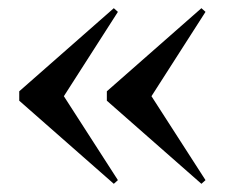

<svg xmlns="http://www.w3.org/2000/svg" viewBox="-20 -485 576 469"><path d="M258 -36 27 -239V-262L258 -465L268 -456L136 -250L268 -45ZM472 -36 241 -239V-262L472 -465L482 -456L350 -250L482 -45Z"/></svg>

Font: DM Serif Display
Style: Regular
Weight: 400
Designer: Colophon Foundry, Frank Grießhammer
Foundry: Colophon Foundry
Version: Version 5.200; ttfautohint (v1.8.3)